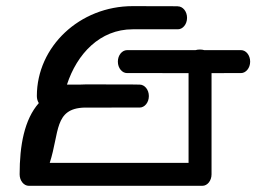

<svg xmlns="http://www.w3.org/2000/svg" viewBox="-20 -600 866 620"><path d="M389.9 -438.1C374.2 -437.7 360.6 -421.9 360.6 -401C360.6 -380.1 374.3 -364 390.2 -364C390.3 -363.9 484.4 -363.9 588.9 -363.9C588.8 -264.7 588.9 -136.3 588.9 -74.1H140.6C172.4 -171.9 154.3 -249.6 252.6 -252.6C336 -252.6 431 -252.6 431.1 -252.7C446.9 -252.7 460.7 -268.8 460.7 -289.8C460.7 -310.6 446.9 -326.8 431.1 -326.8C431.1 -326.8 429.5 -327.5 258.7 -327.5C251.3 -327.5 244.2 -327.3 237.3 -326.8H196.2C228.7 -426.6 303.2 -505.4 408.4 -505.4C526.4 -505.4 554.4 -505.4 554.4 -505.4C570.2 -505.4 584 -521.5 584 -542.5C584 -563.3 570.2 -579.5 554.4 -579.5C554.4 -579.5 579.2 -580.2 408.4 -580.2C237.7 -580.2 99 -449.9 99 -289.8C99 -281.1 101.4 -273.3 105.3 -267.1C58.6 -214 43.4 -130.6 43.4 -37C43.4 -16.1 57.3 0 72.8 0C72.8 0 633.5 0.2 633.7 0C649.4 0 663.1 -16.1 663.1 -37V-363.9L758.2 -364C773.8 -364 787.8 -380.1 787.8 -401C787.8 -421.9 774.2 -438.1 758.5 -438.1H639.7C635.3 -439.4 630.6 -440 625.5 -440C620.4 -440 615.6 -439.4 611.3 -438.1Z"/></svg>

Font: Hi.
Style: Tall Regular
Weight: 400
Designer: Mew Too, Robert Jablonski
Foundry: Cannot Into Space Fonts
Version: Version 1.996